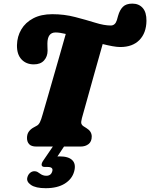

<svg xmlns="http://www.w3.org/2000/svg" viewBox="-20 -790 810 1035"><path d="M421.5 -153Q416 -132 418.5 -123.8Q421 -115.5 428.5 -110.5L446.5 -99Q474.5 -82 474.5 -54Q474.5 -27 457.5 -13.5Q440.5 0 414.5 0H176Q149 0 137.2 -12.8Q125.5 -25.5 125.5 -46Q125.5 -67 135.5 -80.8Q145.5 -94.5 161.5 -103L179.5 -113Q188.5 -118 195.2 -131.2Q202 -144.5 209.5 -172Q219 -204 234.5 -258Q250 -312 268.2 -375.2Q286.5 -438.5 304 -499.8Q321.5 -561 334.5 -607Q318 -611 304.2 -613Q290.5 -615 279.5 -615Q236 -615 235.5 -555.5Q235 -546 235.8 -538Q236.5 -530 236.5 -517Q236.5 -485.5 217.5 -464.2Q198.5 -443 162.5 -443Q121 -443 95.8 -470Q70.5 -497 71.5 -547Q72.5 -593.5 94.8 -631.2Q117 -669 159.2 -691.2Q201.5 -713.5 262 -713.5Q326.5 -713.5 385 -698.2Q443.5 -683 492.5 -667.8Q541.5 -652.5 577 -652.5Q601 -652.5 610 -681.5Q612 -688.5 613.2 -693Q614.5 -697.5 616.5 -704.5Q625.5 -736.5 642.8 -753.5Q660 -770.5 693.5 -770.5Q728.5 -770.5 749.2 -747.2Q770 -724 769.5 -677.5Q768.5 -612 731.5 -574.2Q694.5 -536.5 628.5 -536.5Q610.5 -536.5 586 -541Q561.5 -545.5 533.5 -552.5Q508 -463 486 -384.2Q464 -305.5 447.5 -246Q431 -186.5 421.5 -153ZM271 -9H331L289.5 53.5Q295 53 301.5 53Q349.5 53 370 73.8Q390.5 94.5 380 133.5Q369 175 329.2 199.8Q289.5 224.5 226.5 224.5Q172.5 224.5 146.8 206.8Q121 189 127.5 166Q131.5 151 142 142Q152.5 133 165.5 133Q175 133 181.8 136.8Q188.5 140.5 195 145.5Q211 157.5 229.5 157.5Q255.5 157.5 262 132.5Q268 110 236.5 110H222Q206 110 204.5 100Q203 90 214 74.5Z"/></svg>

Font: Fraunces 72pt SuperSoft Black
Style: Italic
Weight: 900
Italic angle: -16°
Version: Version 1.000;[b76b70a41]